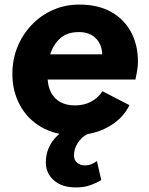

<svg xmlns="http://www.w3.org/2000/svg" viewBox="-20 -578 652 838"><path d="M304 12Q221 12 160 -23.5Q99 -59 66.5 -120Q34 -181 34 -255Q34 -318 56 -372.5Q78 -427 118 -469Q158 -511 211 -534.5Q264 -558 326 -558Q409 -558 466 -525.5Q523 -493 552.5 -437Q582 -381 582 -310Q582 -291 579 -272Q576 -253 571 -231H188Q192 -177 223 -147.5Q254 -118 307 -118Q348 -118 379 -135Q410 -152 427 -180L545 -119Q516 -59 451.5 -23.5Q387 12 304 12ZM325 -438Q273 -438 243 -411Q213 -384 199 -341H426Q425 -384 398 -411Q371 -438 325 -438ZM311 240Q250 240 215 209Q180 178 180 131Q180 63 230 14.5Q280 -34 362 -45H391L384 0Q350 7 326.5 36.5Q303 66 303 100Q303 122 317.5 133Q332 144 348 144Q364 144 376.5 139.5Q389 135 403 125L422 208Q398 222 372 231Q346 240 311 240Z"/></svg>

Font: Plus Jakarta Sans ExtraBold
Style: Italic
Weight: 800
Italic angle: -8°
Designer: Gumpita Rahayu
Foundry: Tokotype
Version: Version 2.071; ttfautohint (v1.8.4.7-5d5b);gftools[0.9.29]